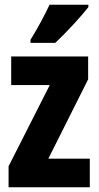

<svg xmlns="http://www.w3.org/2000/svg" viewBox="-20 -837 415 806"><path d="M351 -807V-817H188C167 -773 141 -723 108 -670V-657H212C260 -702 324 -772 351 -807ZM357 -51V-171H183L350 -504V-600H27V-480H189L16 -139V-51Z"/></svg>

Font: Noto Sans Tamil UI ExtraCondensed ExtraBold
Style: Regular
Weight: 800
Width: 2
Designer: Jelle Bosma - Monotype Design Team
Foundry: Monotype Imaging Inc.
Version: Version 2.004